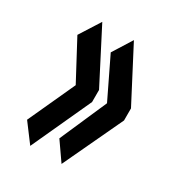

<svg xmlns="http://www.w3.org/2000/svg" viewBox="-106 -488 462 510"><g transform="rotate(30 125.0 -233.5)"><path d="M157 -43 118 -99 181 -243 122 -365 159 -424 243 -263V-226ZM61 -43 19 -99 85 -243 22 -361 62 -424 145 -263V-226Z"/></g></svg>

Font: Inconsolata UltraCondensed ExtraBold
Style: Regular
Weight: 800
Width: 1
Monospace: yes
Designer: Raph Levien, Cyreal, Brenton Simpson
Foundry: Raph Levien, Cyreal, Google
Version: Version 3.001; ttfautohint (v1.8.2.53-6de2)